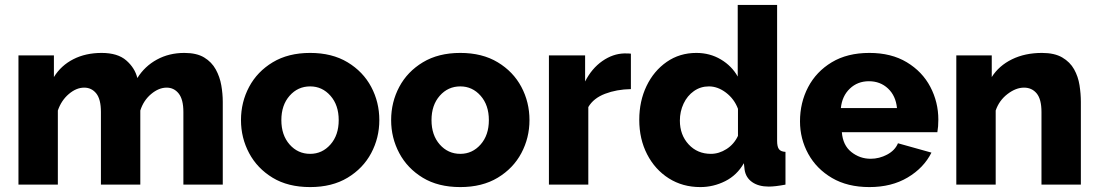

<svg xmlns="http://www.w3.org/2000/svg" viewBox="-20 -750 4462 780"><path d="M885 0H725V-295Q725 -346 706 -370Q687 -394 657 -394Q625 -394 594 -368Q563 -342 550 -301V0H390V-295Q390 -347 371 -370.5Q352 -394 322 -394Q290 -394 259.5 -368Q229 -342 215 -301V0H55V-525H199V-437Q228 -484 278 -509.5Q328 -535 393 -535Q458 -535 493 -504.5Q528 -474 538 -433Q568 -481 617.5 -508Q667 -535 729 -535Q779 -535 809.5 -516.5Q840 -498 856.5 -468Q873 -438 879 -403.5Q885 -369 885 -336Z M1240 10Q1150 10 1087.5 -28Q1025 -66 992 -128Q959 -190 959 -262Q959 -335 992 -397Q1025 -459 1088 -497Q1151 -535 1240 -535Q1329 -535 1392 -497Q1455 -459 1488 -397Q1521 -335 1521 -262Q1521 -190 1488 -128Q1455 -66 1392 -28Q1329 10 1240 10ZM1123 -262Q1123 -201 1156.5 -163Q1190 -125 1240 -125Q1289 -125 1322.5 -163Q1356 -201 1356 -262Q1356 -323 1322.5 -361Q1289 -399 1240 -399Q1190 -399 1156.5 -361Q1123 -323 1123 -262Z M1850 10Q1760 10 1697.5 -28Q1635 -66 1602 -128Q1569 -190 1569 -262Q1569 -335 1602 -397Q1635 -459 1698 -497Q1761 -535 1850 -535Q1939 -535 2002 -497Q2065 -459 2098 -397Q2131 -335 2131 -262Q2131 -190 2098 -128Q2065 -66 2002 -28Q1939 10 1850 10ZM1733 -262Q1733 -201 1766.5 -163Q1800 -125 1850 -125Q1899 -125 1932.5 -163Q1966 -201 1966 -262Q1966 -323 1932.5 -361Q1899 -399 1850 -399Q1800 -399 1766.5 -361Q1733 -323 1733 -262Z M2543 -388Q2485 -387 2438 -369Q2391 -351 2370 -315V0H2210V-525H2357V-419Q2384 -472 2427 -502Q2470 -532 2517 -533Q2537 -533 2543 -532Z M2577 -263Q2577 -339 2606.5 -400.5Q2636 -462 2688.5 -498.5Q2741 -535 2809 -535Q2864 -535 2908.5 -508.5Q2953 -482 2977 -439V-730H3137V-178Q3137 -154 3144.5 -144Q3152 -134 3171 -133V0Q3129 8 3103 8Q3062 8 3036 -10Q3010 -28 3005 -60L3002 -87Q2974 -38 2926 -14Q2878 10 2825 10Q2753 10 2697 -25.5Q2641 -61 2609 -123Q2577 -185 2577 -263ZM2978 -198V-308Q2963 -348 2929.5 -373.5Q2896 -399 2860 -399Q2826 -399 2799 -380Q2772 -361 2757 -329Q2742 -297 2742 -260Q2742 -202 2777.5 -163.5Q2813 -125 2868 -125Q2901 -125 2931.5 -144.5Q2962 -164 2978 -198Z M3512 10Q3423 10 3360 -27Q3297 -64 3263.5 -125Q3230 -186 3230 -257Q3230 -333 3263 -396Q3296 -459 3359 -497Q3422 -535 3512 -535Q3601 -535 3664 -497Q3727 -459 3759.5 -397Q3792 -335 3792 -264Q3792 -235 3788 -213H3400Q3404 -160 3438.5 -132.5Q3473 -105 3517 -105Q3552 -105 3584 -122Q3616 -139 3628 -168L3764 -130Q3733 -68 3667.5 -29Q3602 10 3512 10ZM3396 -311H3624Q3619 -361 3587.5 -390.5Q3556 -420 3510 -420Q3464 -420 3432.5 -390Q3401 -360 3396 -311Z M4371 0H4211V-295Q4211 -347 4191.5 -370.5Q4172 -394 4140 -394Q4107 -394 4073 -368Q4039 -342 4025 -301V0H3865V-525H4009V-437Q4038 -483 4091 -509Q4144 -535 4213 -535Q4264 -535 4295.5 -516.5Q4327 -498 4343.5 -468.5Q4360 -439 4365.5 -404Q4371 -369 4371 -336Z"/></svg>

Font: Raleway ExtraBold
Style: Regular
Weight: 800
Designer: Matt McInerney, Pablo Impallari, Rodrigo Fuenzalida
Foundry: Matt McInerney, Pablo Impallari, Rodrigo Fuenzalida
Version: Version 4.026